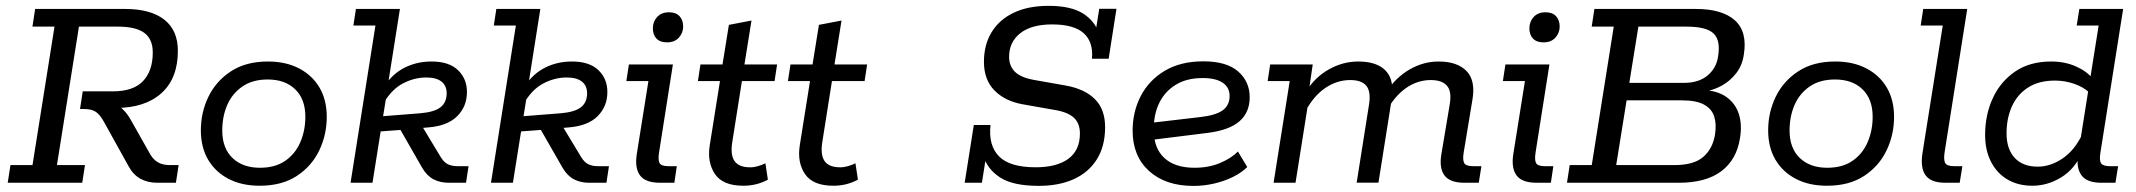

<svg xmlns="http://www.w3.org/2000/svg" viewBox="-20 -613 7164 644"><path d="M5.9 0 15.1 -59.3H89L162.8 -523.7H88.8L97.9 -583H399.1Q485.2 -583 530.9 -547.2Q576.6 -511.5 576.6 -442.8Q576.6 -349.9 521.4 -300.4Q466.2 -250.9 368 -250.9H308.9L331.6 -267.9Q361.5 -267.9 381.5 -254.7Q401.5 -241.6 419.4 -209.7L483.8 -95.6Q494.4 -77.2 510.4 -68.2Q526.4 -59.3 548.6 -59.3H579.2L570 0H507.5Q475.2 0 451.1 -13.4Q426.9 -26.7 411.3 -55.4L329.5 -202.8Q315.3 -228.9 301 -238.1Q286.6 -247.3 263.1 -247.3H248.4L257.5 -306.6H358.7Q426.9 -306.6 459.7 -341Q492.4 -375.4 492.4 -437.3Q492.4 -481.5 464.2 -502.6Q436 -523.7 375.4 -523.7H244.8L171 -59.3H265L255.9 0Z M850.7 10Q791.1 10 746.7 -13Q702.3 -36.1 678 -77.5Q653.7 -119 653.7 -175.8Q653.7 -236 679.1 -288.5Q704.6 -341 754.6 -373.8Q804.6 -406.7 878.9 -406.7Q938.6 -406.7 983 -383.6Q1027.3 -360.6 1051.7 -319.2Q1076 -277.7 1076 -220.9Q1076 -161 1050.8 -108.4Q1025.5 -55.7 975.6 -22.9Q925.7 10 850.7 10ZM851.7 -50.3Q903.2 -50.3 937 -73.8Q970.7 -97.2 987.4 -136.3Q1004.2 -175.4 1004.2 -221.3Q1004.2 -280.6 970.1 -313.5Q936.1 -346.4 877.9 -346.4Q827.1 -346.4 793 -322.9Q759 -299.5 742.2 -260.9Q725.5 -222.3 725.5 -175.4Q725.5 -116.1 759.7 -83.2Q794 -50.3 851.7 -50.3Z M1229.4 0H1155.8L1239.3 -527.4H1165.3L1173.8 -583H1321.4L1277.6 -305.8L1269.8 -325Q1297.9 -366.7 1338.4 -386.7Q1378.9 -406.7 1427.5 -406.7Q1486 -406.7 1516.1 -377.8Q1546.2 -349 1546.2 -304.3Q1546.2 -255.8 1513.4 -223.2Q1480.7 -190.6 1416.2 -185.6L1354.8 -180.4L1381.9 -212.6L1458.5 -85.8Q1469.5 -68 1482.9 -61.8Q1496.3 -55.6 1514.9 -55.6H1551.6L1543.1 0H1485.4Q1456.7 0 1434.6 -11.3Q1412.4 -22.7 1396.6 -49.3L1311.1 -198.4L1337 -178.2L1256.8 -172.2ZM1263 -210.7 1249.3 -222 1389.8 -233.1Q1436.1 -236.9 1457.2 -253Q1478.2 -269.2 1478.2 -300Q1478.2 -325.5 1460.9 -339.3Q1443.6 -353.1 1410 -353.1Q1369.5 -353.1 1331.8 -333.3Q1294 -313.6 1267.4 -268.1L1277 -297.7Z M1700.4 0H1626.8L1710.3 -527.4H1636.3L1644.8 -583H1792.4L1748.6 -305.8L1740.8 -325Q1768.9 -366.7 1809.4 -386.7Q1849.9 -406.7 1898.5 -406.7Q1957 -406.7 1987.1 -377.8Q2017.2 -349 2017.2 -304.3Q2017.2 -255.8 1984.4 -223.2Q1951.7 -190.6 1887.2 -185.6L1825.8 -180.4L1852.9 -212.6L1929.5 -85.8Q1940.5 -68 1953.9 -61.8Q1967.3 -55.6 1985.9 -55.6H2022.6L2014.1 0H1956.4Q1927.7 0 1905.6 -11.3Q1883.4 -22.7 1867.6 -49.3L1782.1 -198.4L1808 -178.2L1727.8 -172.2ZM1734 -210.7 1720.3 -222 1860.8 -233.1Q1907.1 -236.9 1928.2 -253Q1949.2 -269.2 1949.2 -300Q1949.2 -325.5 1931.9 -339.3Q1914.6 -353.1 1881 -353.1Q1840.5 -353.1 1802.8 -333.3Q1765 -313.6 1738.4 -268.1L1748 -297.7Z M2194 0Q2145.2 0 2126.9 -24.5Q2108.6 -49 2115.8 -95.8L2154.9 -341H2080.9L2089.4 -396.7H2237L2190.7 -102.3Q2186.7 -78 2191.8 -66.8Q2196.9 -55.6 2222 -55.6H2250.1L2241.9 0ZM2217.4 -470.9Q2193.8 -470.9 2181.8 -483.8Q2169.8 -496.7 2169.8 -517.7Q2169.8 -540.4 2184.2 -556.1Q2198.7 -571.8 2223.8 -571.8Q2247.4 -571.8 2259.4 -558.6Q2271.4 -545.4 2271.4 -524Q2271.4 -502.6 2257 -486.7Q2242.6 -470.9 2217.4 -470.9Z M2473.3 10Q2404.6 10 2378.1 -29.2Q2351.6 -68.4 2360.6 -125.6L2394.9 -341H2320.9L2329.4 -396.7H2403.4L2424.8 -529.6L2500.6 -544.1L2477 -396.7H2586.5L2578 -341H2468.5L2436.1 -136.2Q2429.3 -93.4 2443.9 -72.6Q2458.4 -51.8 2496.3 -51.8Q2509.5 -51.8 2523.4 -56Q2537.3 -60.2 2547.3 -65.4L2555.6 -10.4Q2537.1 -0.3 2516.4 4.9Q2495.6 10 2473.3 10Z M2775.3 10Q2706.6 10 2680.1 -29.2Q2653.6 -68.4 2662.6 -125.6L2696.9 -341H2622.9L2631.4 -396.7H2705.4L2726.8 -529.6L2802.6 -544.1L2779 -396.7H2888.5L2880 -341H2770.5L2738.1 -136.2Q2731.3 -93.4 2745.9 -72.6Q2760.4 -51.8 2798.3 -51.8Q2811.5 -51.8 2825.4 -56Q2839.3 -60.2 2849.3 -65.4L2857.6 -10.4Q2839.1 -0.3 2818.4 4.9Q2797.6 10 2775.3 10Z M3464.4 10.4Q3377.6 10.4 3334.2 -17.9Q3290.8 -46.1 3276.7 -94L3287.1 -86.1L3273.5 0H3215.7L3246.3 -193.7H3302.3Q3294.8 -124.9 3331 -88.4Q3367.2 -51.9 3453.6 -51.9Q3524.8 -51.9 3563.5 -80.4Q3602.2 -108.9 3602.2 -165.2Q3602.2 -200 3581.3 -218.8Q3560.3 -237.6 3515.4 -244.6L3409.6 -263.3Q3350.7 -273.9 3315.5 -309.7Q3280.3 -345.5 3280.3 -405.9Q3280.3 -462.9 3306.1 -505.1Q3332 -547.4 3380.4 -570.4Q3428.7 -593.4 3496.9 -593.4Q3572.9 -593.4 3613.5 -567.2Q3654.1 -541 3666.8 -497.8H3653.4L3667 -583.4H3724.8L3698.6 -416H3642.6Q3647.7 -472.3 3614.8 -501.7Q3581.9 -531.1 3509.3 -531.1Q3439.1 -531.1 3401.9 -501.4Q3364.7 -471.7 3364.7 -422.8Q3364.7 -391.5 3384.4 -372.1Q3404 -352.8 3448.9 -344.8L3554.6 -326.1Q3617.8 -314.9 3652.2 -280.8Q3686.7 -246.7 3686.7 -186.4Q3686.7 -123 3659.3 -79Q3632 -35.1 3582.1 -12.3Q3532.2 10.4 3464.4 10.4Z M3983 10.6Q3889.4 10.6 3834.2 -39.4Q3779 -89.5 3779 -174.6Q3779 -238.3 3806.4 -291.1Q3833.7 -343.9 3886.9 -375.6Q3940.1 -407.3 4016.3 -407.3Q4094.3 -407.3 4133 -373.3Q4171.7 -339.3 4171.7 -286.9Q4171.7 -236.1 4137.5 -206.3Q4103.4 -176.5 4031.3 -167.3L3823.6 -141.5L3823.2 -199L4004 -220.1Q4056.8 -225.9 4080.6 -242.6Q4104.3 -259.4 4104.3 -291.2Q4104.3 -319.9 4081.1 -335.6Q4057.8 -351.2 4013.9 -351.2Q3960.1 -351.2 3923.5 -328.6Q3886.9 -305.9 3868.6 -268.3Q3850.3 -230.7 3850.3 -185.5V-174.2Q3850.3 -115.5 3885.6 -82.9Q3921 -50.3 3986.8 -50.3Q4034.3 -50.3 4072.3 -66.3Q4110.2 -82.3 4132.2 -104.8L4163.5 -52.7Q4144.1 -33.6 4115.5 -19.5Q4086.8 -5.4 4052.8 2.6Q4018.8 10.6 3983 10.6Z M4251.8 0 4305.9 -341H4231.9L4240.4 -396.7H4383.1L4366.9 -285.6L4359.3 -304Q4390.1 -354 4437.3 -380.3Q4484.5 -406.7 4535.3 -406.7Q4591.1 -406.7 4620.3 -382.8Q4649.5 -358.9 4650 -314.6L4629.3 -304Q4662.5 -354 4708.5 -380.3Q4754.5 -406.7 4805.3 -406.7Q4867.8 -406.7 4898.8 -374.9Q4929.8 -343.2 4918.8 -278.6L4889.5 -101.9Q4885.5 -77.6 4890.9 -66.6Q4896.3 -55.6 4921.4 -55.6H4948.9L4940 0H4892.2Q4843.4 0 4825.1 -24.5Q4806.8 -49 4814.6 -95.8L4842.7 -263.3Q4849.9 -306.5 4833.3 -325.5Q4816.8 -344.5 4779 -344.5Q4734 -344.5 4695.2 -317.1Q4656.4 -289.6 4627.9 -235.9L4649 -286.7L4603.6 -0.4H4530.5L4572.1 -263.3Q4578.6 -306.5 4562.7 -325.5Q4546.8 -344.5 4509 -344.5Q4464.6 -344.5 4425.8 -318.3Q4387 -292.1 4359.1 -240.8L4370.4 -283.4L4325.4 0Z M5134 0Q5085.2 0 5066.9 -24.5Q5048.6 -49 5055.8 -95.8L5094.9 -341H5020.9L5029.4 -396.7H5177L5130.7 -102.3Q5126.7 -78 5131.8 -66.8Q5136.9 -55.6 5162 -55.6H5190.1L5181.9 0ZM5157.4 -470.9Q5133.8 -470.9 5121.8 -483.8Q5109.8 -496.7 5109.8 -517.7Q5109.8 -540.4 5124.2 -556.1Q5138.7 -571.8 5163.8 -571.8Q5187.4 -571.8 5199.4 -558.6Q5211.4 -545.4 5211.4 -524Q5211.4 -502.6 5197 -486.7Q5182.6 -470.9 5157.4 -470.9Z M5235.9 0 5245.1 -59.3H5319L5392.8 -523.7H5318.8L5327.9 -583H5668Q5756.6 -583 5799 -544.9Q5841.5 -506.8 5829.1 -429.8Q5824.1 -394 5803.5 -367.4Q5782.9 -340.8 5753.8 -325Q5724.7 -309.2 5692 -305.4L5687.6 -311.6Q5739.4 -309.6 5770 -288.1Q5800.6 -266.7 5812.2 -231Q5823.9 -195.3 5816.2 -149.6Q5805.2 -77.8 5753.8 -38.9Q5702.3 0 5611.1 0ZM5401 -59.3H5596.9Q5661.5 -59.3 5693 -86.7Q5724.5 -114 5732.2 -160.6Q5738 -195.7 5729.9 -221.6Q5721.9 -247.6 5695.9 -262Q5670 -276.4 5621 -276.4H5435.9ZM5445 -335.1H5629.3Q5677.9 -335.1 5707.4 -359.8Q5736.9 -384.4 5742.6 -422.7Q5751.8 -477.1 5727.9 -500.4Q5704 -523.7 5636.7 -523.7H5475.4Z M6107.7 10Q6048.1 10 6003.7 -13Q5959.3 -36.1 5935 -77.5Q5910.7 -119 5910.7 -175.8Q5910.7 -236 5936.1 -288.5Q5961.6 -341 6011.6 -373.8Q6061.6 -406.7 6135.9 -406.7Q6195.6 -406.7 6240 -383.6Q6284.3 -360.6 6308.7 -319.2Q6333 -277.7 6333 -220.9Q6333 -161 6307.8 -108.4Q6282.5 -55.7 6232.6 -22.9Q6182.7 10 6107.7 10ZM6108.7 -50.3Q6160.2 -50.3 6194 -73.8Q6227.7 -97.2 6244.4 -136.3Q6261.2 -175.4 6261.2 -221.3Q6261.2 -280.6 6227.1 -313.5Q6193.1 -346.4 6134.9 -346.4Q6084.1 -346.4 6050 -322.9Q6016 -299.5 5999.2 -260.9Q5982.5 -222.3 5982.5 -175.4Q5982.5 -116.1 6016.7 -83.2Q6051 -50.3 6108.7 -50.3Z M6505.4 0Q6456.6 0 6438.6 -25.1Q6420.6 -50.2 6428.4 -100.1L6496.3 -527.4H6422.3L6430.8 -583H6578.4L6502.7 -103.3Q6498.7 -78.4 6504.1 -67Q6509.5 -55.6 6534.6 -55.6H6562.1L6553.2 0Z M6796.7 10Q6749.3 10 6713.6 -10.9Q6677.9 -31.8 6658.2 -70.4Q6638.4 -108.9 6638.4 -160.7Q6638.4 -227.6 6663.9 -283.1Q6689.3 -338.7 6738.6 -372.7Q6787.8 -406.7 6860.1 -406.7Q6905.8 -406.7 6942.7 -390.4Q6979.6 -374.1 6999 -349.3L6989.1 -338.3L7019.2 -527.4H6945.6L6954.5 -583H7101.4L7025.1 -100.7Q7020.7 -74.2 7027.7 -64.9Q7034.7 -55.6 7056.4 -55.6H7084.5L7075.6 0H7028.4Q6979.6 0 6961.6 -25.1Q6943.6 -50.2 6950.2 -92.1L6954 -116L6962.1 -99Q6939 -45.9 6893.4 -18Q6847.8 10 6796.7 10ZM6814.8 -54Q6857.8 -54 6898.7 -81.8Q6939.5 -109.6 6965 -164.2L6957 -136.6L6986.3 -321.3L6987.3 -303.2Q6968.1 -321.1 6937.2 -331.9Q6906.2 -342.7 6872.7 -342.7Q6818.6 -342.7 6782.4 -319.4Q6746.2 -296 6728.2 -256Q6710.3 -216.1 6710.3 -165.8Q6710.3 -113.1 6737.6 -83.5Q6765 -54 6814.8 -54Z"/></svg>

Font: Rokkitt SemiBold
Style: Italic
Weight: 600
Italic angle: -9°
Designer: Vernon Adams
Foundry: Vernon Adams
Version: Version 3.103